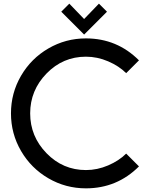

<svg xmlns="http://www.w3.org/2000/svg" viewBox="-20 -1020 820 1050"><path d="M670 -180 740 -110Q620 10 450 10Q339 10 244.5 -45Q150 -100 95 -194.5Q40 -289 40 -400Q40 -511 95 -605.5Q150 -700 244.5 -755Q339 -810 450 -810Q620 -810 740 -690L670 -620Q631 -659 571.5 -684.5Q512 -710 450 -710Q324 -710 234.5 -618Q145 -526 145 -400Q145 -274 234.5 -182Q324 -90 450 -90Q512 -90 571.5 -115.5Q631 -141 670 -180ZM440 -916 521 -1000 565 -956 440 -831 315 -956 359 -1000Z"/></svg>

Font: Laverick
Style: Regular
Weight: 400
Designer: Daniel Pimley
Foundry: Daniel Pimley
Version: Version 1.000;PS 001.001;hotconv 1.0.56